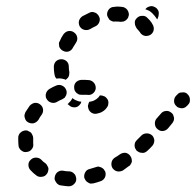

<svg xmlns="http://www.w3.org/2000/svg" viewBox="-20 -598 655 642"><path d="M235 1Q235 -4 233 -9Q232 -14 228 -17Q225 -21 220 -23Q216 -25 211 -25Q201 -25 192 -27Q182 -29 173 -23Q165 -17 163 -6Q162 -1 163 3Q165 8 168 12Q170 16 175 19Q179 22 184 22Q196 24 209 25Q220 25 227 18Q235 11 235 1ZM332 -24Q330 -28 327 -32Q323 -36 319 -38Q314 -40 310 -41Q305 -41 300 -39Q290 -36 280 -33Q270 -31 265 -22Q260 -13 262 -3Q264 2 267 6Q270 10 274 12Q278 15 283 16Q288 16 293 15Q305 12 316 8Q326 5 331 -5Q335 -14 332 -24ZM137 -17Q140 -21 141 -26Q142 -30 142 -35Q141 -40 138 -44Q136 -49 132 -52Q124 -57 118 -64Q111 -71 100 -71Q90 -71 83 -64Q75 -57 75 -47Q75 -36 82 -29Q91 -19 102 -11Q110 -5 121 -7Q131 -8 137 -17ZM421 -58Q421 -63 420 -67Q419 -72 416 -76Q410 -85 400 -87Q390 -88 381 -82Q373 -76 364 -71Q355 -65 353 -55Q351 -45 356 -36Q359 -32 363 -29Q367 -26 372 -25Q377 -24 382 -25Q387 -26 391 -28Q401 -35 410 -42Q415 -44 417 -49Q420 -53 421 -58ZM496 -128Q496 -133 494 -137Q492 -142 489 -145Q481 -152 471 -152Q460 -152 453 -145Q445 -137 438 -130Q434 -126 432 -122Q430 -117 430 -112Q430 -107 432 -102Q434 -98 437 -94Q441 -91 445 -89Q450 -87 455 -87Q460 -86 464 -88Q469 -90 473 -94Q481 -101 489 -110Q492 -113 494 -118Q496 -123 496 -128ZM45 -102Q47 -98 51 -95Q55 -92 60 -90Q65 -89 70 -90Q80 -91 86 -99Q93 -107 91 -118Q91 -124 91 -130Q91 -133 91 -136Q91 -141 89 -145Q87 -150 84 -154Q81 -157 76 -159Q72 -162 67 -162Q62 -162 57 -160Q52 -158 49 -155Q45 -152 43 -147Q41 -143 41 -138Q41 -134 41 -130Q41 -120 42 -111Q42 -106 45 -102ZM562 -204Q561 -209 559 -214Q557 -218 553 -221Q545 -228 535 -227Q524 -226 518 -218L503 -201Q497 -193 498 -183Q499 -172 507 -166Q515 -159 525 -160Q535 -161 542 -169L556 -186Q559 -190 561 -195Q562 -199 562 -204ZM63 -204Q64 -199 67 -195Q70 -191 74 -189Q83 -184 93 -186Q103 -189 109 -198Q113 -206 119 -214Q125 -222 124 -232Q123 -242 114 -249Q106 -255 96 -254Q86 -252 79 -244Q72 -234 65 -223Q63 -218 62 -214Q61 -209 63 -204ZM342 -250Q343 -255 342 -260Q341 -264 338 -268Q335 -272 331 -275Q327 -277 323 -278Q319 -279 314 -279Q310 -272 303 -267Q295 -261 286 -259Q283 -258 279 -258Q276 -254 275 -248Q273 -243 275 -237Q277 -227 286 -221Q294 -216 304 -218Q315 -220 323 -225Q333 -231 339 -241Q342 -245 342 -250ZM608 -282Q605 -286 600 -288Q595 -290 590 -289Q585 -289 581 -288Q576 -286 573 -282Q571 -280 569 -278Q562 -271 562 -260Q562 -250 570 -243Q573 -239 578 -238Q583 -236 588 -236Q593 -236 597 -238Q602 -240 605 -244Q607 -245 608 -247Q616 -254 615 -265Q615 -275 608 -282ZM250 -252Q248 -249 246 -247Q239 -239 229 -239Q218 -239 211 -246Q208 -248 206 -250Q209 -252 211 -255Q218 -261 222 -270Q229 -264 238 -261Q245 -258 252 -258Q251 -255 250 -252ZM134 -286Q132 -281 133 -276Q133 -271 136 -267Q141 -258 151 -255Q161 -252 170 -257Q178 -262 188 -266Q192 -268 196 -271Q199 -275 201 -279Q203 -284 203 -289Q203 -294 201 -298Q197 -308 187 -312Q178 -316 168 -312Q156 -307 146 -301Q141 -298 138 -294Q135 -290 134 -286ZM234 -323Q227 -315 228 -305Q228 -300 230 -295Q232 -291 236 -287Q240 -284 244 -282Q249 -281 254 -281Q259 -281 264 -281Q268 -281 271 -281Q282 -279 290 -285Q298 -291 300 -301Q301 -312 295 -320Q289 -328 279 -330Q271 -331 264 -331Q258 -331 252 -331Q241 -330 234 -323ZM167 -393Q175 -400 185 -400Q195 -400 203 -393Q210 -386 210 -376Q210 -366 212 -356Q212 -351 211 -346Q210 -342 207 -338Q205 -336 203 -334Q201 -332 199 -331Q197 -332 196 -333Q186 -336 177 -336Q173 -336 169 -335Q166 -338 164 -342Q163 -346 162 -350Q160 -362 160 -375Q160 -385 167 -393ZM178 -442Q180 -437 183 -434Q186 -430 191 -428Q200 -423 210 -426Q220 -430 224 -439Q229 -447 234 -455Q240 -464 238 -474Q236 -484 227 -490Q223 -493 218 -494Q213 -495 208 -494Q203 -493 199 -490Q195 -487 192 -483Q185 -473 180 -461Q177 -457 177 -452Q177 -447 178 -442ZM455 -545Q445 -545 438 -538Q434 -534 432 -530Q430 -525 431 -520Q431 -515 433 -511Q435 -506 438 -502Q442 -498 445 -494Q446 -493 446 -492Q447 -492 447 -492Q451 -483 461 -479Q470 -476 480 -480Q489 -484 493 -494Q496 -504 492 -513Q490 -517 487 -522Q481 -531 473 -538Q466 -546 455 -545ZM247 -509Q253 -500 263 -498Q273 -496 282 -501Q290 -506 299 -510Q308 -514 312 -524Q316 -534 311 -543Q309 -548 305 -551Q302 -555 297 -556Q292 -558 288 -558Q283 -558 278 -555Q267 -550 256 -544Q247 -538 244 -528Q242 -518 247 -509ZM345 -568Q338 -560 338 -550Q338 -545 341 -540Q343 -536 346 -532Q350 -529 355 -527Q359 -525 364 -526Q367 -526 370 -526Q377 -526 383 -525Q388 -525 393 -526Q398 -528 402 -531Q405 -534 408 -538Q410 -543 411 -548Q411 -558 405 -566Q398 -574 388 -575Q379 -576 370 -576Q366 -576 362 -575Q352 -575 345 -568ZM474 -564Q470 -566 466 -567Q471 -574 479 -576Q486 -579 494 -576Q499 -574 503 -571Q506 -568 509 -563Q511 -559 511 -554Q511 -549 510 -544L506 -533Q506 -534 505 -534Q498 -545 489 -554Q482 -561 474 -564Z"/></svg>

Font: FRB American Cursive Guidelines Dashed Black
Style: Bold Italic
Weight: 900
Italic angle: -25°
Version: Version 2.0;Modular Font Editor K font №1